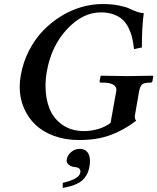

<svg xmlns="http://www.w3.org/2000/svg" viewBox="-20 -678 773 943"><path d="M663.1 -229 643.1 -113.8Q639.6 -95.7 648.9 -85Q586.4 -37.6 520.5 -13.9Q454.6 9.8 368.2 9.8Q301.3 9.8 246.1 -10.3Q190.9 -30.3 154.1 -65.4Q117.2 -100.6 96.9 -148.7Q76.7 -196.8 76.7 -252Q76.7 -277.8 82 -308.1Q93.3 -372.6 122.1 -428.7Q150.9 -484.9 190.7 -526.4Q230.5 -567.9 278.8 -597.9Q327.1 -627.9 379.4 -643.1Q431.6 -658.2 482.9 -658.2Q526.9 -658.2 562.3 -651.4Q597.7 -644.5 615.2 -636Q632.8 -627.4 651.6 -620.6Q670.4 -613.8 686 -613.8Q676.8 -544.9 676.8 -444.8L638.2 -437Q634.8 -467.8 629.2 -492.2Q623.5 -516.6 611.6 -540.8Q599.6 -564.9 582.5 -581.1Q565.4 -597.2 538.1 -607.2Q510.7 -617.2 475.1 -617.2Q386.2 -617.2 309.6 -535.2Q232.4 -453.1 210 -327.1Q203.6 -292 203.6 -255.4Q203.6 -192.9 223.4 -144Q243.2 -95.2 286.9 -64.7Q330.6 -34.2 393.1 -34.2Q426.8 -34.2 461.7 -44.2Q496.6 -54.2 522.9 -74.2L550.8 -229Q551.8 -233.9 551.8 -235.8Q551.8 -254.4 534.4 -263.2Q517.1 -272 488.8 -272H476.1Q467.8 -272 469.2 -280.8L474.1 -304.2L476.1 -306.2Q568.8 -304.2 606 -304.2L731 -306.2L732.9 -304.2L729 -280.8Q727.5 -272 719.2 -272H713.9Q686 -272 676.8 -262.2Q667.5 -252.4 663.1 -229ZM372.1 53.2Q395.5 53.2 408.7 68.6Q421.9 84 421.9 113.8Q421.9 130.9 418 146Q414.1 166.5 404.8 182.1Q395.5 197.8 384.3 207.8Q373 217.8 356.4 225.3Q339.8 232.9 324.5 237.1Q309.1 241.2 288.1 245.1V220.2Q368.7 201.2 374 170.9Q375 168 375 164.1Q375 144 345.2 142.1Q330.6 140.6 318.8 132.1Q307.1 123.5 307.1 109.9Q307.1 106 308.1 104Q312 83 330.1 68.1Q348.1 53.2 372.1 53.2Z"/></svg>

Font: Linux Libertine G
Style: Semibold Italic
Weight: 600
Italic angle: -11.5°
Designer: Philipp H. Poll
Foundry: Philipp H. Poll
Version: Version 5.1.1